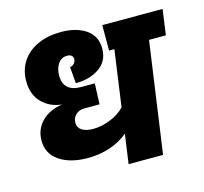

<svg xmlns="http://www.w3.org/2000/svg" viewBox="-104 -832 1006 947"><g transform="rotate(-15 399.5 -358.0)"><path d="M781 -566H695L615 0H439L460 -150Q421 -117 368 -99Q315 -81 254 -81Q164 -81 109 -118.5Q54 -156 54 -223Q54 -280 93 -320Q132 -360 199 -369Q138 -375 97.5 -415.5Q57 -456 57 -526Q57 -583 86 -626.5Q115 -670 166.5 -693Q218 -716 284 -716Q364 -716 412.5 -682Q461 -648 461 -585Q461 -521 412 -487Q363 -453 291 -453L284 -537Q297 -539 305.5 -548Q314 -557 314 -570Q314 -582 306.5 -588.5Q299 -595 284 -595Q255 -595 238 -571Q221 -547 221 -510Q221 -428 312 -428H381L377 -322H300Q272 -322 255 -305.5Q238 -289 238 -265Q238 -240 258.5 -226.5Q279 -213 315 -213Q360 -213 405.5 -231.5Q451 -250 478 -280L518 -566H491V-696H799Z"/></g></svg>

Font: FiraGO Heavy
Style: Italic
Weight: 900
Italic angle: -8°
Designer: bBox Type GmbH
Foundry: bBox Type GmbH
Version: Version 1.001